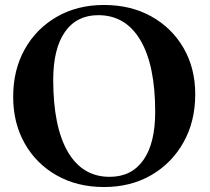

<svg xmlns="http://www.w3.org/2000/svg" viewBox="-20 -736 846 772"><path d="M398 16Q291 16 208.5 -30.5Q126 -77 79.5 -159Q33 -241 33 -347Q33 -455 79.5 -538Q126 -621 208.5 -668.5Q291 -716 398 -716Q506 -716 588.5 -670Q671 -624 718 -543Q765 -462 765 -357Q765 -248 718 -164Q671 -80 588.5 -32Q506 16 398 16ZM421 -25Q509 -25 556.5 -92.5Q604 -160 604 -286Q604 -474 544.5 -574.5Q485 -675 375 -675Q288 -675 241 -607.5Q194 -540 194 -415Q194 -227 252.5 -126Q311 -25 421 -25Z"/></svg>

Font: Wittgenstein
Style: Bold
Weight: 700
Designer: Jörg Drees
Foundry: Jörg Drees
Version: Version 1.303; ttfautohint (v1.8.4.7-5d5b)